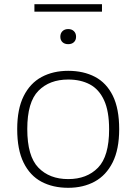

<svg xmlns="http://www.w3.org/2000/svg" viewBox="-20 -886 650 915"><path d="M305 9Q232 9 177.5 -20Q123 -49 92.5 -110.8Q62 -172.5 62 -270.5Q62 -366.5 92.8 -428Q123.5 -489.5 178.2 -519Q233 -548.5 305 -548.5Q378 -548.5 432.8 -519.8Q487.5 -491 517.8 -429.5Q548 -368 548 -270.5Q548 -174.5 517 -112.5Q486 -50.5 431.5 -20.8Q377 9 305 9ZM305 -32.5Q394 -32.5 447 -86.8Q500 -141 500 -269.5Q500 -356 476 -408.2Q452 -460.5 408.2 -483.8Q364.5 -507 305 -507Q216 -507 163 -453.2Q110 -399.5 110 -271Q110 -141.5 163 -87Q216 -32.5 305 -32.5ZM305 -675.5Q288 -675.5 277.8 -685Q267.5 -694.5 267.5 -711Q267.5 -727.5 277.8 -737.5Q288 -747.5 305 -747.5Q322 -747.5 332.2 -737.5Q342.5 -727.5 342.5 -711Q342.5 -694.5 332.2 -685Q322 -675.5 305 -675.5ZM144 -830.5V-866H466V-830.5Z"/></svg>

Font: Encode Sans Expanded Expanded ExtraLight
Style: Regular
Weight: 200
Width: 7
Designer: Multiple Designers
Foundry: Impallari Type
Version: Version 3.000; ttfautohint (v1.8.3) -l 8 -r 50 -G 200 -x 14 